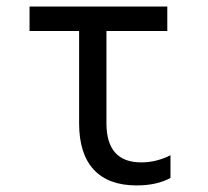

<svg xmlns="http://www.w3.org/2000/svg" viewBox="-20 -560 640 590"><path d="M307.1 -181.2Q307.1 -61 414.1 -61Q460.4 -61 503.9 -83V-13.2Q461.9 9.8 399.9 9.8Q313 9.8 268.1 -38.8Q223.1 -87.4 223.1 -181.2V-464.8H70.8V-540H494.1V-464.8H307.1Z"/></svg>

Font: CommitMono
Style: Regular
Weight: 400
Monospace: yes
Designer: Eigil Nikolajsen
Foundry: Eigil Nikolajsen
Version: Version 1.143